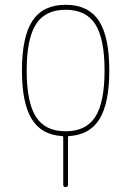

<svg xmlns="http://www.w3.org/2000/svg" viewBox="-20 -550 540 790"><path d="M372.1 -450.2Q334 -509.8 250 -509.8Q166 -509.8 127.9 -450.2Q89.8 -390.6 89.8 -259.8Q89.8 -128.9 127.9 -69.3Q166 -9.8 250 -9.8Q334 -9.8 372.1 -69.3Q410.2 -128.9 410.2 -259.8Q410.2 -390.6 372.1 -450.2ZM235.4 9.8Q150.4 4.9 110.4 -60.5Q70.3 -126 70.3 -259.8Q70.3 -399.4 113.8 -464.8Q157.2 -530.3 250 -530.3Q342.8 -530.3 386.2 -465.3Q429.7 -400.4 429.7 -259.8Q429.7 -126 389.6 -60.5Q349.6 4.9 264.6 9.8Q259.8 9.8 259.8 14.6V210Q259.8 219.7 250 219.7Q240.2 219.7 240.2 210V14.6Q240.2 9.8 235.4 9.8Z"/></svg>

Font: Rounded-X Mgen+ 1mn thin
Style: Regular
Weight: 100
Designer: [Source Han Sans]
Ryoko NISHIZUKA  (kana & ideographs); Paul D. Hunt (Latin, Greek & Cyrillic); Wenlong ZHANG  (bopomofo
Version: Version 1.059.20150602